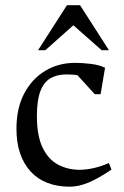

<svg xmlns="http://www.w3.org/2000/svg" viewBox="-20 -702 473 734"><path d="M246.6 11.7Q198.6 11.7 161 -3Q123.5 -17.6 97.2 -46.2Q70.9 -74.8 56.9 -115.6Q42.9 -156.5 42.9 -208.9Q42.9 -288.3 72.5 -344.5Q102.1 -400.6 152.8 -431.2Q203.6 -461.7 266.6 -461.7Q294.7 -461.7 327.1 -457.8Q359.5 -453.9 381.6 -442.9L364.6 -342H342.2L276.2 -414.3Q269.9 -416.1 254.8 -416.8Q239.6 -417.4 232.7 -417.4Q197.3 -417.4 172 -402.2Q146.7 -386.9 133.9 -352.3Q121.1 -317.7 121.1 -258Q121.1 -181.9 143.2 -136.9Q165.3 -91.8 202.6 -72.4Q239.9 -52.9 284.1 -52.9Q309.5 -52.9 338.4 -59.5Q367.2 -66 396.2 -78.7L406.2 -53.7Q381.8 -37.3 360.3 -24.9Q338.8 -12.6 319.7 -4.6Q300.6 3.4 282.4 7.6Q264.3 11.7 246.6 11.7ZM125.5 -510.1 235.9 -682H286.1L396.4 -510.1H368.5L260.5 -605.4L153.4 -510.1Z"/></svg>

Font: Ancizar Serif Light
Style: Regular
Weight: 300
Designer: Cesar Puertas, Viviana Monsalve, Julian Moncada, Julian Prieto, Jose Castro, Felipe Aragon, Mariel Hernandez, Sara Alarc
Version: Version 8.100